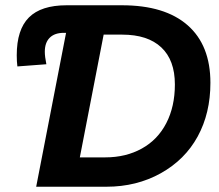

<svg xmlns="http://www.w3.org/2000/svg" viewBox="-20 -708 832 728"><path d="M442.4 -688Q605 -688 691.4 -612.3Q777.8 -536.6 777.8 -394Q777.8 -278.8 729.5 -190.4Q681.2 -102.1 589.4 -51Q497.6 0 383.8 0H117.2L230.5 -583.5H222.2Q187 -583.5 168.5 -564.9Q149.9 -546.4 149.9 -511.7Q149.9 -493.7 155.8 -464.4L45.9 -456.1Q43.5 -474.6 43.5 -498.5Q43.5 -595.7 89.6 -641.8Q135.7 -688 232.4 -688ZM282.7 -111.3H379.4Q457.5 -111.3 517.8 -144.8Q578.1 -178.2 610.6 -241.2Q643.1 -304.2 643.1 -387.7Q643.1 -480 591.6 -528.3Q540 -576.7 443.4 -576.7H373Z"/></svg>

Font: Liberation Sans
Style: Bold Italic
Weight: 700
Italic angle: -12°
Designer: Steve Matteson
Foundry: Ascender Corporation
Version: Version 2.1.5